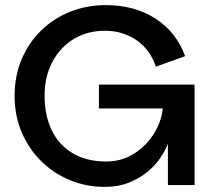

<svg xmlns="http://www.w3.org/2000/svg" viewBox="-20 -722 816 749"><path d="M588 -462Q577 -495 558 -521Q539 -547 513 -565Q487 -583 456 -592.5Q425 -602 389 -602Q321 -602 268 -570Q215 -538 184.5 -481Q154 -424 154 -348Q154 -272 181.5 -214.5Q209 -157 263 -124.5Q317 -92 394 -92Q442 -92 481.5 -111Q521 -130 550 -161Q579 -192 595.5 -228.5Q612 -265 615 -299H366V-392H739V0H635V-193L645 -203Q645 -187 635 -161Q625 -135 605.5 -106Q586 -77 555 -51.5Q524 -26 482.5 -9.5Q441 7 388 7Q317 7 253.5 -19Q190 -45 141.5 -92.5Q93 -140 65 -205Q37 -270 37 -348Q37 -426 64.5 -491Q92 -556 141 -603.5Q190 -651 254.5 -676.5Q319 -702 392 -702Q505 -702 586.5 -649.5Q668 -597 702 -503Z"/></svg>

Font: Parkinsans Light Medium
Style: Regular
Weight: 500
Version: Version 1.000